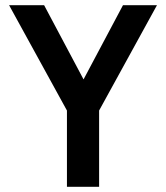

<svg xmlns="http://www.w3.org/2000/svg" viewBox="-20 -720 640 740"><path d="M238 0H362V-294L585 -700H454L302 -414L150 -700H15L238 -294Z"/></svg>

Font: CommitMono
Style: Bold
Weight: 700
Monospace: yes
Designer: Eigil Nikolajsen
Foundry: Eigil Nikolajsen
Version: Version 1.143